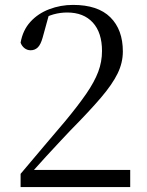

<svg xmlns="http://www.w3.org/2000/svg" viewBox="-20 -763 598 783"><path d="M64 0V-54Q114 -113 161.5 -169.5Q209 -226 246 -269Q299 -333 332 -381Q365 -429 380.5 -470Q396 -511 396 -555Q396 -630 358.5 -671Q321 -712 254 -712Q226 -712 198.5 -704.5Q171 -697 140 -677L181 -708L154 -610Q146 -581 134 -569.5Q122 -558 105 -558Q91 -558 80 -566.5Q69 -575 64 -589Q73 -640 104 -674Q135 -708 181 -725.5Q227 -743 278 -743Q379 -743 430 -692.5Q481 -642 481 -553Q481 -507 459.5 -463Q438 -419 391.5 -364.5Q345 -310 268 -232Q253 -216 227 -188.5Q201 -161 169 -126Q137 -91 104 -54L113 -85V-70H511V0Z"/></svg>

Font: Noto Serif KR ExtraLight
Style: Regular
Weight: 400
Version: Version 2.002-H1;hotconv 1.1.0;makeotfexe 2.6.0